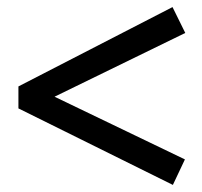

<svg xmlns="http://www.w3.org/2000/svg" viewBox="-20 -522 570 542"><path d="M468 0 32 -216V-278L467 -502L503 -429L134 -249L502 -72Z"/></svg>

Font: Faustina Medium
Style: Regular
Weight: 500
Designer: Alfonso Garcia
Foundry: http://www.omnibus-type.com
Version: Version 1.200